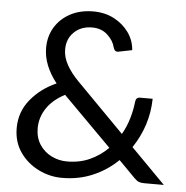

<svg xmlns="http://www.w3.org/2000/svg" viewBox="-52 -776 811 835"><g transform="rotate(5 353.0 -358.5)"><path d="M249 8Q194 8 144.5 -17Q95 -42 64.5 -86.5Q34 -131 34 -191Q34 -262 78.5 -316Q123 -370 190 -399Q131 -474 131 -549Q131 -600 155 -639.5Q179 -679 222 -702Q265 -725 323 -725Q373 -725 413 -704Q453 -683 477.5 -648.5Q502 -614 505 -572L445 -560Q430 -557 424 -576Q417 -606 390.5 -630.5Q364 -655 323 -655Q275 -655 244.5 -625.5Q214 -596 214 -550Q214 -516 233 -482Q252 -448 286 -414L492 -205Q511 -238 522 -275Q533 -312 537 -349Q539 -369 557 -369H612Q610 -252 543 -152L693 0H607Q593 0 584 -3.5Q575 -7 564 -18L492 -91Q445 -45 383.5 -18.5Q322 8 249 8ZM264 -65Q320 -65 364.5 -85.5Q409 -106 443 -140L231 -353Q178 -325 151.5 -285Q125 -245 125 -198Q125 -157 144.5 -127Q164 -97 196 -81Q228 -65 264 -65Z"/></g></svg>

Font: Aleo
Style: Regular
Weight: 400
Designer: Alessio Laiso
Foundry: Alessio Laiso
Version: Version 2.001; ttfautohint (v1.8.4.7-5d5b);gftools[0.9.29]